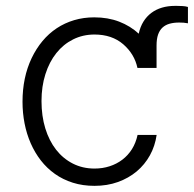

<svg xmlns="http://www.w3.org/2000/svg" viewBox="-20 -611 649 643"><path d="M55.4 -270.2Q55.4 -351.9 85.9 -416.2Q101.2 -448.2 122.3 -473.5Q143.5 -498.9 170.1 -516.5Q196.7 -534.1 228.3 -543.5Q259.9 -552.9 295.5 -552.9Q341.6 -552.9 379.1 -538.5Q416.5 -524.1 444.6 -498.2Q449.6 -521.3 460.4 -538.7Q471.2 -556.1 486.9 -567.8Q502.5 -579.5 522.4 -585.4Q542.3 -591.3 565.7 -591.3H572.4Q582 -591.3 591.6 -590.7Q601.2 -590.2 609.4 -587.7V-533Q602.3 -534.4 594.8 -535Q587.4 -535.5 579.9 -535.5Q562.1 -535.5 548.1 -531.6Q534.1 -527.7 524.3 -518.8Q514.6 -509.9 509.4 -495.2Q504.3 -480.5 504.3 -458.8V-383.5H440.3Q430.4 -430 392.8 -462.7Q354.8 -495.4 296.5 -495.4Q257.5 -495.4 224.8 -479Q192.1 -462.7 168.7 -433.2Q145.2 -403.8 132.1 -362.7Q119 -321.7 119 -272.4Q119 -222.7 131.7 -181.1Q144.5 -139.6 167.8 -109.7Q191.1 -79.9 223.9 -63.2Q256.7 -46.5 296.5 -46.5Q323.5 -46.5 347.1 -54.2Q370.7 -61.8 389.7 -76.2Q408.7 -90.6 421.9 -111.5Q435 -132.5 440.7 -159.1H504.6Q499.3 -122.2 482.1 -90.9Q464.8 -59.7 437.7 -36.9Q410.5 -14.2 374.8 -1.4Q339.1 11.4 296.5 11.4Q257.1 11.4 223.9 0.9Q190.7 -9.6 163.9 -28.6Q137.1 -47.6 116.8 -73.7Q96.6 -99.8 82.9 -131Q69.2 -162.3 62.3 -197.6Q55.4 -233 55.4 -270.2Z"/></svg>

Font: Inter P Light
Style: Regular
Weight: 300
Designer: Rasmus Andersson
Foundry: rsms
Version: Version 3.018;git-588b23468